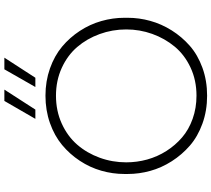

<svg xmlns="http://www.w3.org/2000/svg" viewBox="-66 -918 1001 910"><g transform="rotate(-90 435.0 -463.5)"><path d="M521 -796.9H477.1L561 -943.8H616.2ZM370.1 -796.9H326.2L411.1 -943.8H464.8ZM64.9 -358.9V-375Q64.9 -430.2 80.3 -484.1Q95.7 -538.1 127.2 -585.9Q158.7 -633.8 202.4 -670.2Q246.1 -706.5 306.4 -727.8Q366.7 -749 436 -749Q504.9 -749 564.9 -727.8Q625 -706.5 668.5 -670.2Q711.9 -633.8 743.2 -585.9Q774.4 -538.1 789.8 -484.1Q805.2 -430.2 805.2 -375V-358.9Q805.2 -305.2 790.5 -252.2Q775.9 -199.2 745.4 -150.6Q714.8 -102.1 672.1 -64.7Q629.4 -27.3 568.4 -5.1Q507.3 17.1 436 17.1Q364.7 17.1 303.5 -5.1Q242.2 -27.3 199.2 -64.7Q156.2 -102.1 125.2 -150.6Q94.2 -199.2 79.6 -252.2Q64.9 -305.2 64.9 -358.9ZM436 -33.2Q508.8 -33.2 569.1 -61.3Q629.4 -89.4 668.5 -136.5Q707.5 -183.6 728.8 -242.9Q750 -302.2 750 -366.2Q750 -432.1 728 -492.4Q706.1 -552.7 666.7 -598.6Q627.4 -644.5 567.4 -671.9Q507.3 -699.2 436 -699.2Q364.3 -699.2 304 -671.9Q243.7 -644.5 203.9 -598.6Q164.1 -552.7 142.1 -492.4Q120.1 -432.1 120.1 -366.2Q120.1 -315.4 133.5 -266.8Q147 -218.3 173.8 -176Q200.7 -133.8 237.8 -101.8Q274.9 -69.8 326.2 -51.5Q377.4 -33.2 436 -33.2Z"/></g></svg>

Font: Sora ExtraLight
Style: Regular
Weight: 200
Designer: Jonathan Barnbrook, Julián Moncada
Foundry: Barnbrook Fonts
Version: Version 2.000